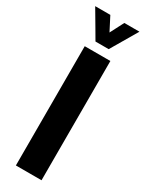

<svg xmlns="http://www.w3.org/2000/svg" viewBox="-209 -804 634 836"><g transform="rotate(30 108.5 -386.5)"><path d="M44.9 0H173.8V-599.6H44.9V0ZM75.2 -640.6H141.6C180.7 -707 207 -751 219.7 -773.4H143.6C126 -739.3 114.3 -715.8 108.4 -705.1C90.8 -739.3 79.1 -762.7 73.2 -773.4H-2.9C36.1 -707 62.5 -663.1 75.2 -640.6Z"/></g></svg>

Font: Yellow Ladder Regular
Style: Regular
Weight: 400
Designer: Zima Creative
Version: Version 2.002